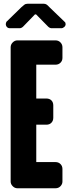

<svg xmlns="http://www.w3.org/2000/svg" viewBox="-20 -1007 378 1027"><path d="M314 -36Q314 -22 303.5 -11Q293 0 277 0H73Q59 0 48 -11Q37 -22 37 -36V-754Q37 -769 48 -780Q59 -791 73 -791H277Q293 -791 303.5 -780Q314 -769 314 -754V-697Q314 -682 303.5 -671.5Q293 -661 277 -661H174V-480H228Q245 -480 255 -470Q265 -460 265 -443V-377Q265 -361 255 -350.5Q245 -340 228 -340H174V-140H277Q293 -140 303.5 -129.5Q314 -119 314 -103ZM95 -969Q103 -976 110 -981.5Q117 -987 128 -987H214Q223 -987 229.5 -982.5Q236 -978 244 -969L326 -890Q331 -886 331 -878Q331 -869 323.5 -862.5Q316 -856 308 -856H256Q247 -856 238 -864L173 -930H167L103 -864Q94 -856 85 -856H33Q23 -856 17 -862.5Q11 -869 11 -879Q11 -881 12 -883.5Q13 -886 14 -890Z"/></svg>

Font: H.H. Samuel
Style: Regular
Weight: 900
Width: 1
Designer: deFharo
Foundry: deFharo
Version: Version 1.009